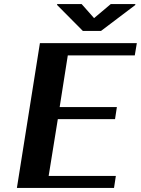

<svg xmlns="http://www.w3.org/2000/svg" viewBox="-20 -923 692 943"><path d="M63 0H540L549 -59H219L264 -338H545L554 -397H273L313 -651H642L652 -711H176ZM260 -899 387 -771H476L644 -898L645 -903H524L442 -834L381 -903H261Z"/></svg>

Font: Aerodynamic
Style: Obl
Weight: 500
Designer: Google
Version: Version 2.000980; 2014